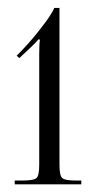

<svg xmlns="http://www.w3.org/2000/svg" viewBox="-20 -863 244 490"><path d="M17.6 -392.6V-402.3H38.1Q66.4 -402.3 73.2 -408.7Q80.1 -415 80.1 -442.4V-724.6Q80.1 -752.9 82 -761.7L78.1 -762.7Q71.3 -753.9 59.6 -743.2L29.3 -714.8L22.5 -720.7Q51.8 -750 75.2 -779.3Q98.6 -808.6 108.4 -824.2Q118.2 -839.8 118.2 -842.8H131.8V-442.4Q131.8 -415 138.7 -408.7Q145.5 -402.3 172.9 -402.3H187.5V-392.6Z"/></svg>

Font: FoglihtenNo07
Style: Regular
Weight: 500
Designer: gluk (gluksza@wp.pl)
Foundry: gluk (gluksza@wp.pl)
Version: Version 0.871